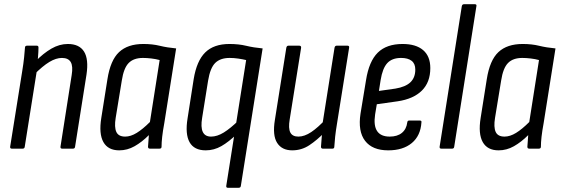

<svg xmlns="http://www.w3.org/2000/svg" viewBox="-20 -703 2658 908"><path d="M274 0Q265 0 266 -9L319 -348Q326 -390 314.5 -409.5Q303 -429 273 -429Q245 -429 213.5 -410Q182 -391 141 -350L147 -412Q185 -451 223 -473Q261 -495 301 -495Q355 -495 377.5 -459Q400 -423 389 -350L335 -9Q334 0 325 0ZM36 0Q27 0 28 -9L85 -366Q91 -402 94 -431.5Q97 -461 98 -477Q98 -487 108 -487H154Q162 -487 162 -478Q162 -459 159.5 -430.5Q157 -402 154 -385L155 -374L97 -9Q96 0 87 0Z M544 8Q491 8 469 -31Q447 -70 459 -145L488 -328Q502 -418 543 -456.5Q584 -495 658 -495Q701 -495 735.5 -486.5Q770 -478 813 -474L757 -121Q750 -83 747 -56Q744 -29 744 -9Q744 0 734 0H689Q680 0 680 -9Q681 -22 682 -36Q683 -50 684 -64Q651 -31 616.5 -11.5Q582 8 544 8ZM572 -57Q598 -57 626.5 -74.5Q655 -92 689 -126L735 -419Q717 -424 695.5 -426.5Q674 -429 656 -429Q612 -429 588.5 -405Q565 -381 556 -322L527 -145Q520 -102 530 -79.5Q540 -57 572 -57Z M1057 185Q1049 185 1050 176L1144 -419Q1127 -423 1106.5 -426Q1086 -429 1066 -429Q1022 -429 998 -405.5Q974 -382 964 -321L936 -146Q921 -57 978 -57Q1007 -57 1038.5 -76.5Q1070 -96 1110 -135L1101 -70Q1062 -32 1027 -12Q992 8 953 8Q898 8 876.5 -30.5Q855 -69 867 -143L896 -329Q910 -415 950.5 -455Q991 -495 1065 -495Q1109 -495 1144 -486.5Q1179 -478 1222 -474L1119 176Q1118 185 1109 185Z M1362 8Q1313 8 1290.5 -27.5Q1268 -63 1280 -136L1334 -477Q1336 -487 1344 -487H1395Q1405 -487 1404 -477L1350 -138Q1343 -96 1353 -76.5Q1363 -57 1391 -57Q1420 -57 1452 -78.5Q1484 -100 1522 -141L1516 -78Q1479 -40 1442.5 -16Q1406 8 1362 8ZM1507 0Q1498 0 1498 -9Q1499 -29 1501.5 -54.5Q1504 -80 1506 -98L1505 -116L1562 -477Q1564 -487 1572 -487H1623Q1633 -487 1631 -477L1574 -120Q1568 -84 1565 -56.5Q1562 -29 1561 -9Q1561 0 1552 0Z M1816 8Q1741 8 1706.5 -37Q1672 -82 1685 -166L1711 -324Q1725 -413 1766.5 -454Q1808 -495 1884 -495Q1947 -495 1981 -466Q2015 -437 2015 -381Q2015 -314 1975 -274.5Q1935 -235 1861 -224L1762 -210L1754 -162Q1746 -109 1763.5 -83Q1781 -57 1823 -57Q1859 -57 1880.5 -74.5Q1902 -92 1906 -124Q1907 -133 1915 -133H1965Q1975 -133 1973 -124Q1969 -61 1927.5 -26.5Q1886 8 1816 8ZM1772 -273 1850 -284Q1898 -292 1921 -314Q1944 -336 1944 -374Q1944 -402 1926.5 -415.5Q1909 -429 1877 -429Q1834 -429 1811.5 -404.5Q1789 -380 1780 -324Z M2067 0Q2058 0 2059 -9L2164 -674Q2166 -683 2174 -683H2226Q2235 -683 2233 -674L2128 -9Q2127 0 2118 0Z M2338 8Q2285 8 2263 -31Q2241 -70 2253 -145L2282 -328Q2296 -418 2337 -456.5Q2378 -495 2452 -495Q2495 -495 2529.5 -486.5Q2564 -478 2607 -474L2551 -121Q2544 -83 2541 -56Q2538 -29 2538 -9Q2538 0 2528 0H2483Q2474 0 2474 -9Q2475 -22 2476 -36Q2477 -50 2478 -64Q2445 -31 2410.5 -11.5Q2376 8 2338 8ZM2366 -57Q2392 -57 2420.5 -74.5Q2449 -92 2483 -126L2529 -419Q2511 -424 2489.5 -426.5Q2468 -429 2450 -429Q2406 -429 2382.5 -405Q2359 -381 2350 -322L2321 -145Q2314 -102 2324 -79.5Q2334 -57 2366 -57Z"/></svg>

Font: Sofia Sans Condensed
Style: Italic
Weight: 400
Italic angle: -9°
Designer: Botio Nikoltchev, Ani Petrova
Foundry: lettersoup
Version: Version 4.101